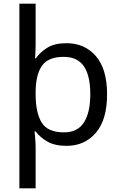

<svg xmlns="http://www.w3.org/2000/svg" viewBox="-20 -780 655 1040"><path d="M560 -269Q560 -132 499.5 -61Q439 10 340 10Q277 10 237 -13Q197 -36 173 -68H167Q168 -61 169.5 -45Q171 -29 172 -12Q173 5 173 16V240H85V-760H173V-536Q173 -522 172 -499.5Q171 -477 170 -464H174Q198 -498 237 -522Q276 -546 340 -546Q439 -546 499.5 -476Q560 -406 560 -269ZM469 -270Q469 -371 434 -421.5Q399 -472 325 -472Q243 -472 209 -426Q175 -380 173 -288V-269Q173 -170 205.5 -116.5Q238 -63 326 -63Q400 -63 434.5 -116.5Q469 -170 469 -270Z"/></svg>

Font: Noto Sans Old Turkic
Style: Regular
Weight: 400
Designer: Monotype Design Team
Foundry: Monotype Imaging Inc.
Version: Version 2.003; ttfautohint (v1.8.4.7-5d5b)